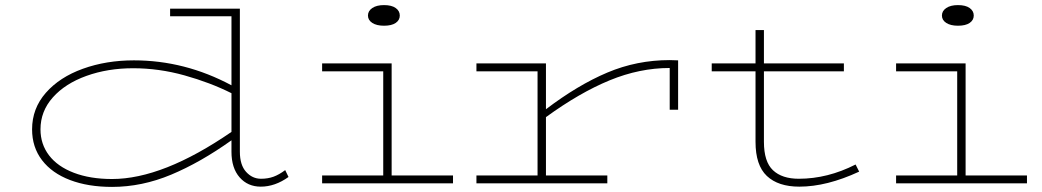

<svg xmlns="http://www.w3.org/2000/svg" viewBox="-20 -720 4092 754"><path d="M1113 -25Q1060 13 1004 13Q953 13 921 -23.5Q889 -60 889 -124V-169Q767 -82 652 -34Q537 14 420 14Q326 14 255 -13Q184 -40 145 -91Q106 -142 106 -212Q106 -294 160 -355.5Q214 -417 305.5 -450Q397 -483 506 -483Q706 -483 889 -385V-656H648V-686H922V-124Q922 -72 946.5 -45Q971 -18 1005 -18Q1032 -18 1054 -26Q1076 -34 1100 -52ZM889 -202V-354Q805 -396 704.5 -424Q604 -452 503 -452Q403 -452 319.5 -422Q236 -392 187.5 -337.5Q139 -283 139 -212Q139 -154 172.5 -110Q206 -66 270 -41.5Q334 -17 420 -17Q620 -17 889 -202Z M1425 -659Q1425 -677 1442 -688.5Q1459 -700 1488 -700Q1518 -700 1534 -688.5Q1550 -677 1550 -659Q1550 -641 1534 -630Q1518 -619 1488 -619Q1459 -619 1442 -630Q1425 -641 1425 -659ZM1759 -31V0H1245V-31H1485V-440H1245V-471H1518V-31Z M2643 -483V-289H2610V-453Q2492 -453 2374 -404.5Q2256 -356 2124 -260V-31H2365V0H1851V-31H2091V-440H1851V-471H2124V-291Q2249 -386 2365 -435Q2481 -484 2610 -484Z M3354 -46Q3227 13 3119 13Q3036 13 2991.5 -29Q2947 -71 2947 -163V-440H2775V-471H2947V-602H2980V-471H3294V-440H2980V-163Q2980 -85 3015.5 -51.5Q3051 -18 3117 -18Q3230 -18 3340 -74Z M3679 -659Q3679 -677 3696 -688.5Q3713 -700 3742 -700Q3772 -700 3788 -688.5Q3804 -677 3804 -659Q3804 -641 3788 -630Q3772 -619 3742 -619Q3713 -619 3696 -630Q3679 -641 3679 -659ZM4013 -31V0H3499V-31H3739V-440H3499V-471H3772V-31Z"/></svg>

Font: BioRhyme Expanded ExtraLight
Style: Regular
Weight: 275
Width: 7
Designer: Aoife Mooney
Foundry: Aoife Mooney Type
Version: Version 1.000